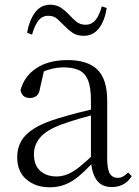

<svg xmlns="http://www.w3.org/2000/svg" viewBox="-20 -781 591 815"><path d="M190 14Q132 14 92.5 -19Q53 -52 53 -114Q53 -152 70 -182Q87 -212 125.5 -236Q164 -260 228 -279Q270 -292 315.5 -303.5Q361 -315 401 -324V-300Q361 -290 319.5 -278Q278 -266 242 -253Q177 -229 150.5 -197.5Q124 -166 124 -126Q124 -80 150.5 -56Q177 -32 220 -32Q243 -32 266 -41Q289 -50 318 -73Q347 -96 386 -134L393 -88H372Q340 -54 312.5 -31.5Q285 -9 256 2.5Q227 14 190 14ZM455 13Q411 13 390 -17Q369 -47 366 -101V-105V-354Q366 -411 353.5 -441Q341 -471 315.5 -483Q290 -495 250 -495Q221 -495 191 -486.5Q161 -478 129 -459L168 -486L150 -407Q147 -384 135.5 -374.5Q124 -365 107 -365Q74 -365 67 -398Q83 -458 135 -492Q187 -526 267 -526Q352 -526 393.5 -485.5Q435 -445 435 -354V-111Q435 -61 446.5 -43.5Q458 -26 479 -26Q492 -26 502 -31.5Q512 -37 524 -49L539 -33Q524 -9 502.5 2Q481 13 455 13ZM95 -642Q104 -694 128.5 -727.5Q153 -761 193 -761Q220 -761 239 -748Q258 -735 273 -719Q290 -700 305.5 -688Q321 -676 343 -676Q369 -676 385.5 -696Q402 -716 412 -754L433 -747Q425 -694 400.5 -661.5Q376 -629 335 -629Q307 -629 288.5 -641.5Q270 -654 256 -669Q239 -686 224 -700Q209 -714 185 -714Q159 -714 143 -693.5Q127 -673 116 -634Z"/></svg>

Font: Noto Serif KR ExtraLight Light
Style: Regular
Weight: 300
Version: Version 2.003-H1;hotconv 1.1.1;makeotfexe 2.6.0